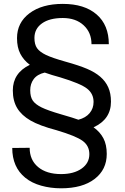

<svg xmlns="http://www.w3.org/2000/svg" viewBox="-20 -741 653 1002"><path d="M559.1 -210.4Q559.1 -118.2 468.3 -76.7Q502 -52.7 519.5 -19.5Q537.1 13.7 537.1 62.5Q537.1 144.5 473.6 193.1Q410.2 241.7 298.8 241.7Q244.1 241.7 195.1 228Q146 214.4 111.8 186.5Q43.9 131.3 43.9 31.2L134.8 30.3Q134.8 93.8 178.7 130.6Q222.7 167.5 298.8 167.5Q365.2 167.5 405.8 138.9Q446.3 110.4 446.3 63.5Q446.3 20 411.6 -5.6Q377 -31.2 274.9 -61.5Q186 -85 139.2 -112.1Q92.3 -139.2 69.6 -177Q46.9 -214.8 46.9 -269Q46.9 -359.9 135.7 -402.8Q103.5 -426.8 86.2 -460Q68.8 -493.2 68.8 -542Q68.8 -623 134 -671.9Q199.2 -720.7 307.6 -720.7Q420.9 -720.7 484.4 -665.5Q547.9 -610.4 547.9 -510.3H457.5Q457.5 -571.3 416.5 -609.1Q375.5 -647 307.6 -647Q238.3 -647 199 -618.9Q159.7 -590.8 159.7 -543Q159.7 -509.3 173.3 -489.7Q187 -470.2 220 -454.3Q252.9 -438.5 323 -418.9Q393.1 -399.4 434.3 -381.8Q475.6 -364.3 503.2 -340.6Q530.8 -316.9 544.9 -285.4Q559.1 -253.9 559.1 -210.4ZM293.9 -337.4Q250 -349.1 213.4 -362.3Q174.3 -353 156 -328.4Q137.7 -303.7 137.7 -270Q137.7 -235.8 150.9 -216.3Q164.1 -196.8 196.5 -180.7Q229 -164.6 298.3 -144.5Q367.7 -124.5 389.2 -116.2Q427.2 -126 447.8 -150.6Q468.3 -175.3 468.3 -209Q468.3 -252 434.3 -278.6Q400.4 -305.2 293.9 -337.4Z"/></svg>

Font: RobotoSquareBracket
Style: Square-Bracket
Weight: 400
Version: Version 2.137; 2017